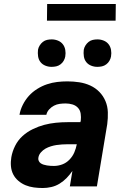

<svg xmlns="http://www.w3.org/2000/svg" viewBox="-20 -937 640 965"><path d="M195 8Q172 8 150 5Q128 2 108.5 -6Q89 -14 72.5 -28Q56 -42 46.5 -60.5Q37 -79 35 -101.5Q33 -124 37 -147Q42 -176 56 -204Q70 -232 93 -253Q116 -274 145 -288Q174 -302 202.5 -309.5Q231 -317 260.5 -320Q290 -323 319 -323H384L386 -331Q388 -348 385.5 -365.5Q383 -383 372 -395Q361 -407 344.5 -412Q328 -417 310 -417Q295 -417 280 -415Q265 -413 251.5 -406Q238 -399 227 -387Q216 -375 213 -360H78Q82 -385 94.5 -410Q107 -435 125 -455Q143 -475 167 -490Q191 -505 216.5 -513.5Q242 -522 267.5 -525Q293 -528 319 -528Q349 -528 378.5 -523.5Q408 -519 434 -507Q460 -495 479.5 -475Q499 -455 510 -429Q521 -403 522 -373Q523 -343 519 -313L467 0H331L344 -78Q331 -59 315 -42.5Q299 -26 279.5 -14Q260 -2 238 3Q216 8 195 8ZM251 -103Q272 -103 292.5 -110.5Q313 -118 329 -134.5Q345 -151 353.5 -171Q362 -191 366 -212H320Q306 -212 291.5 -211Q277 -210 263.5 -208Q250 -206 235.5 -201.5Q221 -197 208.5 -190Q196 -183 185.5 -171Q175 -159 173 -145Q171 -137 174.5 -129Q178 -121 184.5 -116.5Q191 -112 199 -109.5Q207 -107 216 -105.5Q225 -104 234 -103.5Q243 -103 251 -103ZM469 -601Q453 -601 438 -607Q423 -613 413.5 -625Q404 -637 401.5 -653.5Q399 -670 401 -687Q403 -698 409.5 -708.5Q416 -719 425.5 -726.5Q435 -734 446.5 -736.5Q458 -739 470 -739Q486 -739 501 -733Q516 -727 525.5 -715Q535 -703 538 -686.5Q541 -670 538 -653Q536 -642 530 -631.5Q524 -621 514 -613.5Q504 -606 492.5 -603.5Q481 -601 469 -601ZM239 -601Q223 -601 208 -607Q193 -613 183.5 -625Q174 -637 171.5 -653.5Q169 -670 171 -687Q173 -698 179.5 -708.5Q186 -719 195.5 -726.5Q205 -734 216.5 -736.5Q228 -739 240 -739Q256 -739 271 -733Q286 -727 295.5 -715Q305 -703 308 -686.5Q311 -670 308 -653Q306 -642 300 -631.5Q294 -621 284 -613.5Q274 -606 262.5 -603.5Q251 -601 239 -601ZM216 -833 217 -917H562L561 -833Z"/></svg>

Font: Iosevka Aile Heavy Oblique
Style: Regular
Weight: 900
Italic angle: -9°
Designer: Belleve Invis
Foundry: Belleve Invis
Version: Version 31.1.0; ttfautohint (v1.8.4)